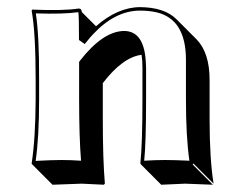

<svg xmlns="http://www.w3.org/2000/svg" viewBox="-20 -459 696 539"><path d="M568.4 -123.5Q568.4 -12.7 579.6 56.6L522.9 0L521 2.9L577.6 59.6Q576.2 59.6 499.5 56.6Q499.5 56.6 432.6 59.6L376 2.9L374 0Q379.9 -54.2 379.9 -180.2V-269Q379.9 -289.6 377.4 -305.2Q324.2 -298.3 268.6 -225.6V-123.5Q268.6 -11.7 274.4 56.6L271.5 59.6Q270 59.6 209.5 56.6Q209.5 56.6 127.4 59.6L70.8 2.9L68.8 0Q79.6 -70.3 80.1 -180.2V-234.9Q80.1 -367.7 68.8 -429.2L70.8 -432.1Q156.2 -428.2 201.2 -435.1Q205.1 -434.6 207 -433.1Q209 -429.7 210 -424.8L249.5 -385.3Q310.1 -438.5 373 -439Q441.9 -438.5 475.6 -404.8L532.2 -348.1Q568.4 -310.5 568.4 -234.4ZM502 -180.2V-291Q502 -404.8 419.9 -424.3Q398.9 -429.2 373 -429.2Q303.2 -429.2 240.7 -362.3Q231.4 -352.5 224.1 -342.8L217.8 -335.4L201.7 -346.7V-352.1Q201.7 -412.6 200.2 -423.3L199.7 -424.8Q158.2 -418.9 80.6 -421.4Q90.3 -356.9 89.8 -234.9V-180.2Q89.8 -74.2 80.1 -7.3Q124.5 -9.8 152.8 -9.8Q179.7 -9.8 207.5 -7.8Q202.1 -74.2 202.1 -180.2V-285.2L204.1 -288.1Q268.6 -371.1 328.1 -372.1Q383.8 -372.1 389.2 -287.6Q389.6 -278.3 390.1 -269V-180.2Q390.1 -58.1 384.8 -7.8Q416 -9.8 442.9 -9.8Q471.2 -9.8 511.7 -7.8Q502 -74.7 502 -180.2Z"/></svg>

Font: Linux Biolinum Shadow O
Style: Bold
Weight: 700
Designer: Philipp H. Poll
Foundry: Philipp H. Poll
Version: Version 0.9.2